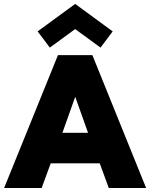

<svg xmlns="http://www.w3.org/2000/svg" viewBox="-32 -934 755 954"><path d="M256 -660H427L694 0H508.5L463.5 -122.5H220L175 0H-11.5ZM278 -274H405.5L342.5 -451H341ZM215.5 -697.5 155 -778 341.5 -914.5 528 -778 467.5 -697.5 341.5 -789.5Z"/></svg>

Font: League Spartan Thin ExtraBold
Style: Regular
Weight: 800
Version: Version 2.002